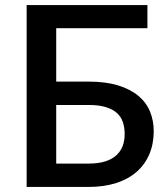

<svg xmlns="http://www.w3.org/2000/svg" viewBox="-20 -740 665 760"><path d="M330 -92.5Q369.5 -92.5 396.8 -101.2Q424 -110 441 -125.8Q458 -141.5 465.8 -162.8Q473.5 -184 473.5 -209Q473.5 -236 466 -257.5Q458.5 -279 441.5 -293.8Q424.5 -308.5 397.2 -316.5Q370 -324.5 330.5 -324.5H202.5V-92.5ZM330.5 -417Q398.5 -417 447.2 -402Q496 -387 527.5 -360.8Q559 -334.5 573.8 -298.5Q588.5 -262.5 588.5 -221Q588.5 -170.5 571.2 -129.8Q554 -89 521 -60Q488 -31 439.8 -15.5Q391.5 0 330 0H85.5V-720H563.5V-628.5H202.5V-417Z"/></svg>

Font: Lato SemiBold
Style: Regular
Weight: 600
Designer: Lukasz Dziedzic with Adam Twardoch and Botio Nikoltchev
Foundry: tyPoland Lukasz Dziedzic
Version: Version 2.015; 2015-08-06; http://www.latofonts.com/